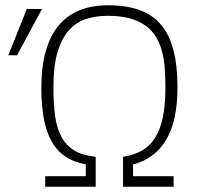

<svg xmlns="http://www.w3.org/2000/svg" viewBox="-20 -710 769 730"><path d="M390.1 -689.9Q460.4 -689.9 510.5 -671.9Q560.5 -653.8 592.5 -615.7Q624.5 -577.6 639.6 -518.8Q654.8 -460 654.8 -377.9Q654.8 -249 610.8 -177Q566.9 -105 485.8 -85V-40H640.1V0H447.8V-113.8Q487.8 -120.1 517.8 -136.5Q547.9 -152.8 568.1 -183.6Q588.4 -214.4 598.6 -261.7Q608.9 -309.1 608.9 -377Q608.9 -412.6 606.7 -446.8Q604.5 -481 596.9 -511.2Q589.4 -541.5 574.7 -566.9Q560.1 -592.3 535.6 -610.8Q511.2 -629.4 475.3 -639.6Q439.5 -649.9 389.2 -649.9Q344.7 -649.9 307.1 -637.7Q269.5 -625.5 241.9 -594.7Q214.4 -564 198.7 -511.5Q183.1 -459 183.1 -378.9Q183.1 -318.4 189.2 -271.5Q195.3 -224.6 212.9 -191.2Q230.5 -157.7 261.7 -138.4Q293 -119.1 343.8 -113.8V0H151.9V-40H306.2V-85Q258.8 -93.8 226.6 -116.2Q194.3 -138.7 174.6 -175.3Q154.8 -211.9 146 -262.5Q137.2 -313 137.2 -377Q137.2 -456.5 154.1 -515.6Q170.9 -574.7 203.1 -613.3Q235.4 -651.9 282.5 -670.9Q329.6 -689.9 390.1 -689.9ZM44.9 -500H11.7L82 -675.8H139.6Z"/></svg>

Font: Clear Sans Thin
Style: Regular
Weight: 250
Foundry: Intel Corporation
Version: Version 1.00